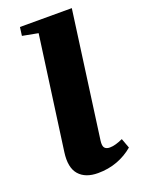

<svg xmlns="http://www.w3.org/2000/svg" viewBox="-144 -807 646 882"><g transform="rotate(-20 179.0 -366.0)"><path d="M178.5 10.5Q116.5 10.5 85.8 -24.8Q55 -60 65 -133L141 -687L64.5 -701.5L70 -743H323.5L239.5 -126.5Q236 -100.5 244 -91Q252 -81.5 269 -81.5Q282.5 -81.5 298.8 -86Q315 -90.5 333.5 -99L351 -51.5Q316.5 -22 272.8 -5.8Q229 10.5 178.5 10.5Z"/></g></svg>

Font: Merriweather 60pt Black
Style: Italic
Weight: 900
Italic angle: -7.8°
Version: Version 2.101